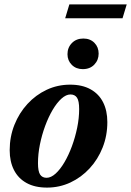

<svg xmlns="http://www.w3.org/2000/svg" viewBox="-20 -839 596 872"><path d="M298.5 -454.5Q353.5 -454.5 391.2 -433.5Q429 -412.5 448.2 -374.5Q467.5 -336.5 467.5 -284.5Q467.5 -223 446.2 -169.2Q425 -115.5 387.2 -74.5Q349.5 -33.5 299.8 -10.2Q250 13 193.5 13Q138.5 13 100.8 -7.8Q63 -28.5 43.5 -66.8Q24 -105 24 -157Q24 -218 45.5 -272Q67 -326 104.8 -367Q142.5 -408 192 -431.2Q241.5 -454.5 298.5 -454.5ZM191.5 -31.5Q211.5 -31.5 232.5 -50.5Q253.5 -69.5 272.5 -101.8Q291.5 -134 306.5 -174.5Q321.5 -215 330.5 -258.8Q339.5 -302.5 339.5 -343.5Q339.5 -380.5 329.8 -395.2Q320 -410 300 -410Q280 -410 259 -391Q238 -372 219 -339.8Q200 -307.5 185 -266.8Q170 -226 161.2 -182.5Q152.5 -139 152.5 -98Q152.5 -61 162.2 -46.2Q172 -31.5 191.5 -31.5ZM356 -525Q325.5 -525 306 -544.5Q286.5 -564 286.5 -593Q286.5 -623 306.5 -643.5Q326.5 -664 358.5 -664Q389.5 -664 408.8 -644.5Q428 -625 428 -595.5Q428 -566 408.2 -545.5Q388.5 -525 356 -525ZM276 -756 295 -819H555.5L536.5 -756Z"/></svg>

Font: Newsreader 24pt
Style: Bold Italic
Weight: 700
Italic angle: -17°
Designer: Hugues Gentile
Foundry: Production Type
Version: Version 1.003